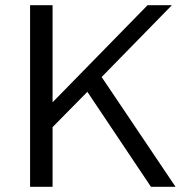

<svg xmlns="http://www.w3.org/2000/svg" viewBox="-20 -714 734 734"><path d="M95 0V-694H181V-323L544 -694H637L369 -420V-419L651 0H557L314 -363L181 -228V0Z"/></svg>

Font: CMU Sans Serif
Style: Medium
Weight: 500
Version: Version 0.7.0